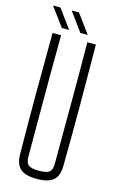

<svg xmlns="http://www.w3.org/2000/svg" viewBox="-142 -1004 653 1066"><g transform="rotate(15 185.0 -471.0)"><path d="M185 5.5Q119 5.5 90.2 -20Q61.5 -45.5 60.5 -103Q58.5 -280 58.8 -451.8Q59 -623.5 60.5 -800H109.5Q108.5 -682 108.2 -566.2Q108 -450.5 108.2 -335Q108.5 -219.5 108.5 -101.5Q108.5 -67 124.8 -54.2Q141 -41.5 185 -41.5Q229 -41.5 244.8 -54.2Q260.5 -67 260.5 -101.5Q260.5 -219.5 261 -335Q261.5 -450.5 261.5 -566.2Q261.5 -682 260.5 -800H309.5Q311 -623.5 311.5 -451.8Q312 -280 309.5 -103Q309 -45.5 280 -20Q251 5.5 185 5.5ZM209.5 -840 130.5 -948H172.5L252 -840ZM103 -840 23.5 -948H66L145 -840Z"/></g></svg>

Font: Big Shoulders Text ExtraLight
Style: Regular
Weight: 250
Version: Version 2.002